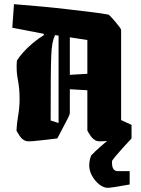

<svg xmlns="http://www.w3.org/2000/svg" viewBox="-20 -665 675 921"><path d="M61 -374Q70 -390 90 -412.5Q110 -435 136.5 -457.5Q163 -480 191 -497L189 -503L39 -532L47 -645Q112 -640 181 -633.5Q250 -627 313.5 -619.5Q377 -612 426 -606Q475 -600 499 -595Q502 -595 511.5 -585Q521 -575 532.5 -561.5Q544 -548 552.5 -536.5Q561 -525 561 -520V-89L611 -66V-1Q584 2 548.5 6Q513 10 484 12Q455 14 447 12Q428 6 415.5 -12Q403 -30 399 -39V-232L315 -237V-123Q315 -117 307.5 -101.5Q300 -86 289 -66L255 -1Q228 2 196 6Q164 10 139 12Q114 14 107 12Q88 7 75.5 -11.5Q63 -30 59 -39Q61 -77 67.5 -113Q74 -149 74 -191Q74 -241 65.5 -283.5Q57 -326 61 -374ZM223 -87 261 -75V-494L244 -497Q236 -480 231.5 -456.5Q227 -433 225.5 -390Q224 -347 223.5 -274.5Q223 -202 223 -87ZM399 -473 315 -486V-306L399 -311ZM497 236Q477 236 456.5 220Q436 204 422 179Q408 154 408 129Q408 106 417 81Q434 63 459.5 40.5Q485 18 512.5 -4Q540 -26 562 -44L611 -1Q591 20 569 44.5Q547 69 532 87Q517 105 517 110Q517 137 524.5 146.5Q532 156 545 156H602V220Q589 222 566.5 226Q544 230 524 233Q504 236 497 236Z"/></svg>

Font: Grenze Gotisch Black
Style: Regular
Weight: 900
Designer: Renata Polastri
Foundry: Omnibus-Type
Version: Version 1.001